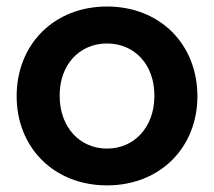

<svg xmlns="http://www.w3.org/2000/svg" viewBox="-20 -557 653 586"><path d="M306.6 8.8C468.8 8.8 582.5 -106.9 582.5 -263.2C582.5 -421.4 468.8 -537.1 306.6 -537.1C144.5 -537.1 30.8 -421.4 30.8 -263.2C30.8 -106.9 144.5 8.8 306.6 8.8ZM162.1 -263.2C161.1 -361.3 224.1 -424.3 306.6 -424.3C389.2 -424.3 452.1 -361.3 451.2 -263.2C450.7 -168 389.2 -103.5 306.6 -103.5C224.1 -103.5 162.6 -168 162.1 -263.2Z"/></svg>

Font: Faust Sans Bold
Style: Regular
Weight: 700
Designer: Andreas Faust
Version: Version 1.003;Glyphs 3.1.2 (3151)